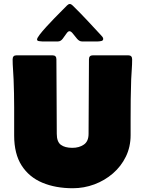

<svg xmlns="http://www.w3.org/2000/svg" viewBox="-20 -953 738 979"><path d="M247.6 -670.9Q267.6 -670.9 267.6 -650.9Q267.6 -555.7 268.6 -460.7Q269.5 -365.7 269.5 -270.5Q269.5 -230 290.3 -214.6Q311 -199.2 349.1 -199.2Q383.8 -199.2 407.7 -215.8Q431.6 -232.4 431.6 -270.5Q431.6 -365.7 432.6 -460.7Q433.6 -555.7 433.6 -650.9Q433.6 -670.9 453.6 -670.9H634.3Q653.8 -670.9 653.8 -650.4Q653.8 -625 651.9 -599.4Q649.9 -573.7 648.9 -548.3Q647 -497.6 646.5 -446.5Q646 -395.5 646 -344.7V-264.2Q646 -204.1 621.8 -154.5Q597.7 -105 555.9 -68.8Q514.2 -32.7 461.2 -12.9Q408.2 6.8 351.1 6.8Q263.2 6.8 195.8 -21.5Q128.4 -49.8 90.3 -109.1Q52.2 -168.5 52.2 -262.2Q52.2 -333.5 52.2 -405.3Q52.2 -477.1 49.3 -548.3Q48.3 -573.7 46.4 -599.4Q44.4 -625 44.4 -650.4Q44.4 -670.9 64 -670.9ZM397.9 -741.7Q384.8 -741.7 373.3 -754.9Q361.8 -768.1 352.1 -781Q342.3 -793.9 334 -793.9Q326.7 -793.9 318.1 -781Q309.6 -768.1 299.3 -754.9Q289.1 -741.7 275.4 -741.7H194.8Q189.9 -741.7 179.4 -743.2Q168.9 -744.6 168.9 -751.5Q168.9 -758.8 182.1 -776.1Q195.3 -793.5 215.8 -815.9Q236.3 -838.4 258.1 -860.8Q279.8 -883.3 297.4 -900.6Q314.9 -918 321.8 -925.3Q329.1 -932.6 335.9 -932.6Q342.8 -932.6 350.1 -925.3Q387.2 -889.2 422.6 -851.3Q458 -813.5 493.2 -775.4Q496.6 -772 501.5 -766.1Q506.3 -760.3 506.3 -754.9Q506.3 -745.6 495.8 -743.7Q485.4 -741.7 478.5 -741.7Z"/></svg>

Font: Belanosima
Style: Bold
Weight: 700
Designer: The DocRepair Project, Santiago Orozco
Foundry: Google
Version: Version 2.000